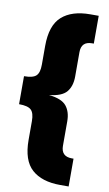

<svg xmlns="http://www.w3.org/2000/svg" viewBox="-98 -798 559 986"><g transform="rotate(10 182.0 -305.0)"><path d="M269 -188V-61Q269 -5 325 -5H334V140H290Q194 140 142 93.5Q90 47 90 -60V-158Q90 -200 73 -216Q56 -232 10 -232V-378Q56 -378 73 -394Q90 -410 90 -452V-550Q90 -657 142 -703.5Q194 -750 290 -750H334V-605H325Q269 -605 269 -549V-422Q269 -372 244.5 -342Q220 -312 153 -305Q220 -298 244.5 -268Q269 -238 269 -188Z"/></g></svg>

Font: FFF_AZADLIQ Black
Style: Regular
Weight: 900
Designer: bBox Type GmbH
Foundry: bBox Type GmbH
Version: Version 1.001